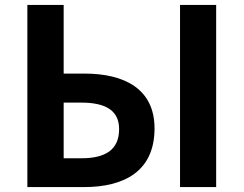

<svg xmlns="http://www.w3.org/2000/svg" viewBox="-20 -761 991 781"><path d="M91.3 0H321.7C486.3 0 608.6 -65.2 608.6 -238.5C608.6 -397.5 489.3 -461.7 323 -461.7H239V-740.8H91.3ZM239 -117.2V-343.7H309.2C413.1 -343.7 464.5 -309.7 464.5 -235.7C464.5 -151.7 408.6 -117.2 311.1 -117.2ZM712.3 0H859.3V-740.8H712.3Z"/></svg>

Font: Source Han Sans JP VF
Style: Regular
Weight: 250
Designer: Ryoko NISHIZUKA 西塚涼子 (kana, bopomofo & ideographs); Paul D. Hunt (Latin, Greek & Cyrillic); Sandoll Communications 산돌커뮤니
Foundry: Adobe
Version: Version 2.004;hotconv 1.0.118;makeotfexe 2.5.65603